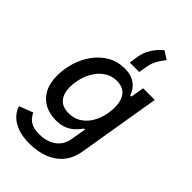

<svg xmlns="http://www.w3.org/2000/svg" viewBox="-301 -910 1223 1223"><g transform="rotate(45 310.0 -298.5)"><path d="M225.6 215.8Q160.2 215.8 115.5 198.7Q70.8 181.6 44.7 153.8Q18.6 126 9.3 93.8L102.1 58.1Q108.9 72.8 121.8 89.4Q134.8 106 159.7 117.7Q184.6 129.4 227.5 129.4Q292 129.4 337.9 97.9Q383.8 66.4 394.5 3.9L412.1 -99.1L402.3 -97.2Q389.6 -79.1 369.4 -58.3Q349.1 -37.6 317.4 -22.9Q285.6 -8.3 237.3 -8.3Q180.7 -8.3 136.7 -32Q92.8 -55.7 67.9 -101.8Q43 -147.9 43 -215.3Q43 -277.3 61.5 -337.4Q80.1 -397.5 115.7 -446Q151.4 -494.6 201.9 -523.7Q252.4 -552.7 316.4 -552.7Q355.5 -552.7 381.6 -542.2Q407.7 -531.7 424.1 -515.9Q440.4 -500 449.5 -483.2Q458.5 -466.3 463.4 -454.1L472.7 -456.1L487.8 -545.9H592.8L500 11.2Q487.8 83 449 127.9Q410.2 172.9 352.3 194.3Q294.4 215.8 225.6 215.8ZM264.2 -97.7Q311 -97.7 345.5 -118.7Q379.9 -139.6 402.6 -174.3Q425.3 -209 436 -250.7Q446.8 -292.5 446.8 -334.5Q446.8 -392.6 419.7 -427Q392.6 -461.4 336.9 -461.4Q293 -461.4 258.3 -440.2Q223.6 -418.9 200 -383.8Q176.3 -348.6 164.1 -306.2Q151.9 -263.7 151.9 -221.2Q151.9 -164.6 179.7 -131.1Q207.5 -97.7 264.2 -97.7ZM311.5 -601.6 321.8 -666Q327.1 -698.2 341.3 -726.1Q355.5 -753.9 374.3 -776.1Q393.1 -798.3 412.1 -813.5L467.3 -779.3Q445.3 -752 429.2 -723.6Q413.1 -695.3 407.2 -661.1L397 -601.6Z"/></g></svg>

Font: Inter Medium
Style: Italic
Weight: 500
Italic angle: -9.3988°
Designer: Rasmus Andersson
Foundry: rsms
Version: Version 4.001;git-66647c0bb